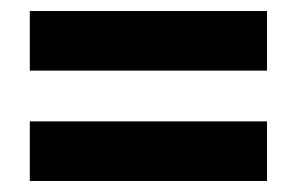

<svg xmlns="http://www.w3.org/2000/svg" viewBox="-20 -471 538 348"><path d="M34 -343V-451H464V-343ZM34 -143V-251H464V-143Z"/></svg>

Font: Rokkitt ExtraBold
Style: Regular
Weight: 800
Version: Version 3.103